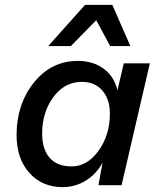

<svg xmlns="http://www.w3.org/2000/svg" viewBox="-20 -760 657 788"><path d="M178 -571 329 -740H441L515 -571H432L375 -677L271 -571ZM237 8Q153 8 100.5 -50.5Q48 -109 48 -206Q48 -332 119 -421Q190 -510 300 -510Q362 -510 405.5 -478Q449 -446 462 -389L488 -500H595L479 0H384L401 -93Q376 -46 332.5 -19Q289 8 237 8ZM274 -77Q338 -77 384.5 -141.5Q431 -206 431 -293Q431 -353 400 -388.5Q369 -424 316 -424Q245 -424 199 -361.5Q153 -299 153 -212Q153 -147 184 -112Q215 -77 274 -77Z"/></svg>

Font: Elaine Sans Medium
Style: Italic
Weight: 500
Italic angle: -13°
Designer: Wei Huang
Foundry: Wei Huang
Version: Version 2.001;December 24, 2019;FontCreator 12.0.0.2547 64-b